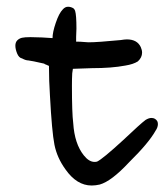

<svg xmlns="http://www.w3.org/2000/svg" viewBox="-20 -536 503 580"><path d="M202.1 -510.7Q206.1 -506.8 207 -502.9Q210.9 -490.2 210.9 -450.2V-449.2Q210 -431.6 210 -424.8Q210 -418 210 -416Q210 -413.1 210 -410.2Q224.6 -410.2 232.9 -409.2Q241.2 -408.2 247.1 -408.2Q274.4 -408.2 344.7 -415Q356.4 -417 363.3 -417Q394.5 -417 405.3 -393.6Q409.2 -384.8 409.2 -377Q409.2 -362.3 396.5 -350.6Q382.8 -341.8 358.4 -337.9Q317.4 -330.1 257.8 -330.1L200.2 -328.1L198.2 -314.5Q197.3 -298.8 197.3 -277.3Q197.3 -194.3 201.2 -164.1Q205.1 -101.6 233.4 -66.4Q249 -46.9 265.6 -46.9Q270.5 -46.9 273.4 -47.9Q290 -55.7 351.6 -112.3Q405.3 -163.1 419.9 -173.8Q429.7 -179.7 437.5 -179.7Q449.2 -179.7 455.1 -169.9Q457 -166 457 -161.1Q457 -156.2 455.1 -150.9Q453.1 -145.5 450.2 -141.6Q429.7 -104.5 370.1 -45.9Q316.4 11.7 281.2 21.5Q268.6 24.4 256.8 24.4Q211.9 24.4 177.7 -24.4Q152.3 -59.6 144.5 -98.6Q136.7 -137.7 130.9 -247.1Q127.9 -292 127.9 -336.9Q124 -338.9 119.1 -340.8Q115.2 -341.8 113.3 -343.8Q75.2 -352.5 65.4 -353.5Q57.6 -353.5 46.9 -359.4Q37.1 -361.3 31.7 -374.5Q26.4 -387.7 26.4 -397.9Q26.4 -408.2 32.2 -414.1Q38.1 -419.9 46.4 -421.9Q54.7 -423.8 71.8 -423.8Q88.9 -423.8 106.4 -422.9L138.7 -420.9Q138.7 -438.5 148.4 -466.8Q158.2 -496.1 169.9 -507.8Q176.8 -515.6 185.5 -515.6Q194.3 -515.6 202.1 -510.7Z"/></svg>

Font: JasonHandwriting2
Style: SemiBold
Weight: 600
Version: Version 1.04.7